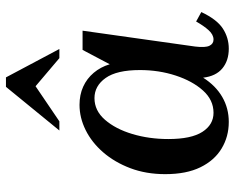

<svg xmlns="http://www.w3.org/2000/svg" viewBox="-90 -670 770 629"><g transform="rotate(-90 294.5 -355.0)"><path d="M39 -198Q39 -261 58.5 -312.5Q78 -364 110.5 -401.5Q143 -439 183.5 -459Q224 -479 266 -479Q299 -479 325.5 -467Q352 -455 371 -432.5Q390 -410 399 -380L446 -469H509L457 -100Q453 -67 459.5 -53.5Q466 -40 480 -40Q496 -40 510.5 -56Q525 -72 539 -97L570 -80Q546 -29 516 -9.5Q486 10 450 10Q411 10 385.5 -11Q360 -32 355 -74Q329 -33 292 -11.5Q255 10 210 10Q162 10 123 -13.5Q84 -37 61.5 -83Q39 -129 39 -198ZM154 -188Q154 -113 177.5 -76.5Q201 -40 240 -40Q282 -40 313 -74.5Q344 -109 362 -164Q380 -219 380 -281Q380 -357 354 -393.5Q328 -430 288 -430Q247 -430 217 -395.5Q187 -361 170.5 -306Q154 -251 154 -188ZM419 -545 327 -623 212 -545H182L325 -720H356L449 -545Z"/></g></svg>

Font: Brygada 1918 SemiBold
Style: Italic
Weight: 600
Italic angle: -8°
Designer: Mateusz Machalski | Borys Kosmynka | Przemek Hoffer
Foundry: NIEPODLEGLA 2018
Version: Version 3.006